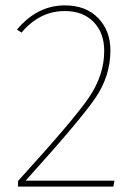

<svg xmlns="http://www.w3.org/2000/svg" viewBox="-20 -693 504 713"><path d="M221 -673Q299 -673 344.5 -626Q390 -579 390 -506Q390 -411 334.5 -329.5Q279 -248 83 -31Q78 -25 75 -22H405L401 0H47V-21Q253 -247 310 -330.5Q367 -414 367 -504Q367 -571 327.5 -611.5Q288 -652 221 -652Q127 -652 60 -572L43 -583Q118 -673 221 -673Z"/></svg>

Font: FiraGO Thin
Style: Regular
Weight: 100
Designer: bBox Type
Foundry: bBox Type GmbH
Version: Version 1.001;PS 001.001;hotconv 1.0.88;makeotf.lib2.5.64775